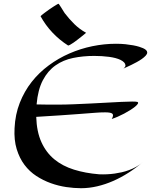

<svg xmlns="http://www.w3.org/2000/svg" viewBox="-20 -973 845 1017"><path d="M633.8 -609.9Q645.5 -619.1 644.5 -627.4Q643.6 -635.7 637.7 -642.1Q630.9 -649.4 618.2 -655.8Q594.7 -667 557.6 -671.9Q520.5 -676.8 479 -676.8Q419.9 -676.8 367.4 -666Q314.9 -655.3 274.2 -626.7Q233.4 -598.1 207 -548.1Q180.7 -498 173.8 -419.9Q204.1 -418.9 233.6 -418.9Q263.2 -418.9 292 -418.9Q326.7 -418.9 369.4 -420.7Q412.1 -422.4 456.8 -424.6Q501.5 -426.8 544.4 -429.2Q587.4 -431.6 622.1 -433.3Q656.7 -435.1 679.9 -435.1Q703.1 -435.1 708 -433.1Q713.9 -430.2 710.2 -423.6Q706.5 -417 696 -408.4Q685.5 -399.9 670.2 -390.1Q654.8 -380.4 637.7 -371.3Q620.6 -362.3 603.3 -354.7Q585.9 -347.2 571.8 -342.8Q583 -361.8 575.9 -369.9Q568.8 -377.9 537.1 -377.9Q522.9 -377.9 511.2 -377.4Q499.5 -377 484.4 -375.7Q469.2 -374.5 446.8 -372.8Q424.3 -371.1 388.7 -368.4Q353 -365.7 300.3 -362.1Q247.6 -358.4 171.9 -354Q174.3 -274.9 199.5 -219.7Q224.6 -164.6 268.1 -128.9Q311.5 -93.3 371.8 -74.5Q432.1 -55.7 504.9 -49.8Q546.9 -47.9 587.9 -53.7Q605.5 -56.2 624.8 -60.5Q644 -64.9 663.3 -72Q682.6 -79.1 701.2 -89.4Q719.7 -99.6 735.8 -113.8Q699.7 -83 660.4 -57.9Q621.1 -32.7 579.3 -14.4Q537.6 3.9 494.6 13.9Q451.7 23.9 409.2 23.9Q372.1 23.9 330.8 17.8Q289.6 11.7 249.3 -2.7Q209 -17.1 172.6 -40.8Q136.2 -64.5 109.6 -99.9Q83 -135.3 68.4 -183.3Q53.7 -231.4 57.1 -293.9Q60.5 -366.7 84.7 -428.2Q108.9 -489.7 147.9 -539.3Q187 -588.9 238.3 -626.7Q289.6 -664.6 347.9 -689.9Q406.2 -715.3 469.2 -728.3Q532.2 -741.2 594.2 -741.2Q621.6 -741.2 644.5 -738.8Q667.5 -736.3 685.8 -732.9Q704.1 -729.5 717.3 -725.3Q730.5 -721.2 737.8 -717.8Q759.8 -708 759.8 -694.8Q759.8 -687 751.7 -678.2Q743.7 -669.4 731.2 -660.6Q718.8 -651.9 703.9 -643.8Q689 -635.7 675 -628.9Q661.1 -622.1 649.9 -617.2Q638.7 -612.3 633.8 -609.9ZM436 -799.3Q432.6 -796.4 425.3 -790.3Q418 -784.2 408.7 -776.9Q399.4 -769.5 388.9 -761.5Q378.4 -753.4 368.9 -746.8Q359.4 -740.2 351.8 -736.1Q344.2 -731.9 340.8 -731.9Q294.9 -761.2 257.8 -800.5Q220.7 -839.8 194.8 -887.2Q194.8 -888.2 201.4 -893.6Q208 -898.9 217.8 -906.2Q227.5 -913.6 239.3 -921.9Q251 -930.2 261.7 -937Q272.5 -943.8 280.3 -948.5Q288.1 -953.1 290 -953.1Q291 -953.1 295.7 -946Q300.3 -939 305.9 -930.2Q311.5 -921.4 316.4 -913.3Q321.3 -905.3 322.8 -903.3Q346.2 -872.6 374 -845.2Q401.9 -817.9 436 -799.3Z"/></svg>

Font: Eagle Lake
Style: Regular
Weight: 400
Designer: Astigmatic (AOETI)
Foundry: Astigmatic (AOETI)
Version: Version 1.000